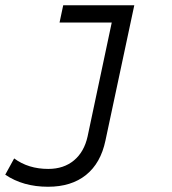

<svg xmlns="http://www.w3.org/2000/svg" viewBox="-57 -490 657 732"><path d="M126 222Q31 222 -37 176L-3 114Q51 154 127 154Q186 154 225 121.5Q264 89 277 30L369 -404H170L184 -470H455L345 46Q327 132 271 177Q215 222 126 222Z"/></svg>

Font: Sometype Mono
Style: Italic
Weight: 400
Italic angle: -12°
Monospace: yes
Designer: Ryoichi Tsunekawa
Foundry: Dharma Type
Version: Version 1.000; ttfautohint (v1.8.3)